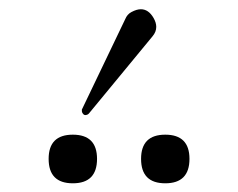

<svg xmlns="http://www.w3.org/2000/svg" viewBox="-20 -958 528 426"><path d="M177.2 -706.1Q175.8 -704.6 174.8 -704.1Q167 -700.2 163.1 -707Q161.1 -710.4 161.6 -714.8L257.8 -915.5Q262.2 -926.3 271.5 -931.2Q283.2 -937.5 292.5 -937.5Q309.6 -937.5 320.8 -918Q326.7 -907.7 326.7 -898.4Q326.7 -887.2 318.4 -877.4ZM195.3 -605.5Q195.3 -551.3 141.6 -551.3Q87.9 -551.3 87.9 -605.5Q87.9 -659.2 141.6 -659.2Q195.3 -659.2 195.3 -605.5ZM400.4 -605.5Q400.4 -551.3 346.7 -551.3Q293 -551.3 293 -605.5Q293 -659.2 346.7 -659.2Q400.4 -659.2 400.4 -605.5Z"/></svg>

Font: Caudex
Style: Regular
Weight: 400
Version: Version 1.04